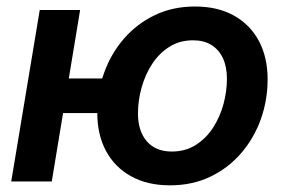

<svg xmlns="http://www.w3.org/2000/svg" viewBox="-20 -553 865 585"><path d="M14.2 0 101.1 -522.5H224.1L137.7 0ZM139.2 -208.5 156.7 -314H335L317.4 -208.5ZM498 11.7Q429.2 11.7 379.4 -15.9Q329.6 -43.5 303 -93Q276.4 -142.6 276.4 -209Q276.4 -273.4 297.4 -331.8Q318.4 -390.1 357.9 -435.5Q397.5 -481 452.1 -507.1Q506.8 -533.2 574.2 -533.2Q643.1 -533.2 692.6 -505.6Q742.2 -478 768.8 -428.2Q795.4 -378.4 795.4 -311Q795.4 -248 774.7 -189.9Q753.9 -131.8 714.8 -86.4Q675.8 -41 620.8 -14.6Q565.9 11.7 498 11.7ZM503.4 -91.3Q544.9 -91.3 576.4 -111.3Q607.9 -131.3 629.2 -164.1Q650.4 -196.8 660.9 -235.8Q671.4 -274.9 671.4 -313Q671.4 -349.6 659.2 -375.7Q647 -401.9 624 -416Q601.1 -430.2 568.4 -430.2Q527.3 -430.2 496.1 -410.4Q464.8 -390.6 443.6 -358.2Q422.4 -325.7 411.4 -286.1Q400.4 -246.6 400.4 -207.5Q400.4 -153.3 427.5 -122.3Q454.6 -91.3 503.4 -91.3Z"/></svg>

Font: Inter 28pt SemiBold
Style: Italic
Weight: 600
Italic angle: -9.3988°
Designer: Rasmus Andersson
Foundry: rsms
Version: Version 4.001;git-66647c0bb